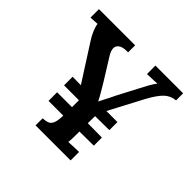

<svg xmlns="http://www.w3.org/2000/svg" viewBox="-171 -879 1058 1058"><g transform="rotate(45 358.0 -350.0)"><path d="M237 0V-55Q261 -56 276 -62.5Q291 -69 298.5 -88Q306 -107 307 -146H192V-213H308V-267H192V-334L257 -333L127 -536Q108 -564 96.5 -591.5Q85 -619 83 -637Q68 -636 55.5 -635.5Q43 -635 31 -634V-700H313V-645Q261 -647 245 -623.5Q229 -600 256 -557L335 -430Q344 -414 359.5 -388.5Q375 -363 388 -337Q400 -361 405 -371Q410 -381 412 -384.5Q414 -388 415.5 -391Q417 -394 421 -402Q425 -410 435 -431L498 -551Q505 -566 520.5 -593.5Q536 -621 549 -638Q532 -636 508.5 -635.5Q485 -635 471 -634V-700H687V-645Q647 -641 620 -614.5Q593 -588 562 -531L457 -332H543V-269L433 -268L432 -212L543 -211V-148L432 -147Q432 -115 431.5 -95.5Q431 -76 429 -63Q447 -64 471.5 -65Q496 -66 510 -66V0Z"/></g></svg>

Font: Lora SemiBold
Style: Regular
Weight: 600
Designer: Olga Karpushina, Alexei Vanyashin (Cyrillic)
Foundry: Cyreal
Version: Version 3.011; ttfautohint (v1.8.4.7-5d5b)